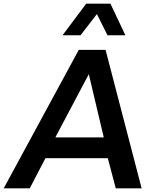

<svg xmlns="http://www.w3.org/2000/svg" viewBox="-64 -1020 850 1040"><path d="M372.1 -829.1H274.9L402.8 -1000H534.2L615.2 -829.1H518.1L460.9 -943.8ZM520 -163.1H182.1L97.2 0H-43.9L362.8 -750H507.8L703.1 0H563ZM498 -275.9 417 -618.2 235.8 -275.9Z"/></svg>

Font: Oakes Grotesk
Style: SemiBold Italic
Weight: 600
Designer: Samuel Oakes
Foundry: Samuel Oakes
Version: Version 1.0 | wf-rip DC20170320